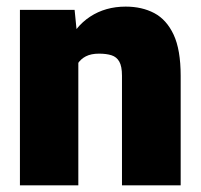

<svg xmlns="http://www.w3.org/2000/svg" viewBox="-20 -558 606 578"><path d="M215.8 0H40V-528.3H204.6L215.8 -415.5ZM154.8 -276.9Q154.3 -360.8 179.7 -419.2Q205.1 -477.5 251.2 -507.8Q297.4 -538.1 358.4 -538.1Q407.2 -538.1 444.3 -518.6Q481.4 -499 502.7 -453.6Q523.9 -408.2 523.9 -329.6V0H347.2V-330.1Q347.2 -358.4 339.1 -372.6Q331.1 -386.7 315.7 -391.6Q300.3 -396.5 277.8 -396.5Q254.4 -396.5 238.5 -388.4Q222.7 -380.4 213.1 -365Q203.6 -349.6 199.5 -328.1Q195.3 -306.6 195.3 -280.3Z"/></svg>

Font: Heebo Black
Style: Regular
Weight: 900
Designer: Oded Ezer
Foundry: Ezer Type House
Version: Version 3.100